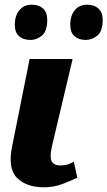

<svg xmlns="http://www.w3.org/2000/svg" viewBox="-20 -787 457 817"><path d="M168 10Q92 10 52 -30.5Q12 -71 32 -166L106 -536H289L203 -173Q191 -125 198.5 -104Q206 -83 238 -83Q255 -83 268.5 -87.5Q282 -92 294 -99L309 -31Q285 -19 247 -4.5Q209 10 168 10ZM345 -617Q315 -617 297 -633Q279 -649 279 -682Q279 -720 298 -743.5Q317 -767 351 -767Q380 -767 398.5 -751Q417 -735 417 -702Q417 -654 394 -635.5Q371 -617 345 -617ZM110 -617Q79 -617 61 -633Q43 -649 43 -682Q43 -720 62.5 -743.5Q82 -767 115 -767Q145 -767 163 -751Q181 -735 181 -702Q181 -654 158.5 -635.5Q136 -617 110 -617Z"/></svg>

Font: Noto Serif ExtraBold
Style: Italic
Weight: 800
Italic angle: -12°
Designer: Monotype Design Team
Foundry: Monotype Imaging Inc.
Version: Version 2.013